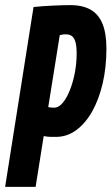

<svg xmlns="http://www.w3.org/2000/svg" viewBox="-35 -730 436 750"><path d="M-15 0 96 -702.6Q114.1 -704.6 133.3 -705.9Q152.5 -707.3 171.7 -708.1Q190.9 -709 208.2 -709.5Q225.5 -710 239.5 -710Q288.6 -710 319.8 -691.7Q350.9 -673.4 365.8 -636Q380.7 -598.7 380.7 -540.4Q380.7 -466.6 365.9 -403.5Q351 -340.4 324.6 -293.9Q298.1 -247.4 262.3 -221.3Q226.4 -195.3 184.1 -195.3Q172 -195.3 164.6 -195.3Q157.2 -195.3 151.1 -196.1Q145 -197 135.7 -198.4L104.1 0ZM198.4 -592.5 153.4 -311.5Q157.9 -310.8 161.8 -310.3Q165.6 -309.8 169.6 -309.6Q173.6 -309.5 177.1 -309.5Q194.1 -309.5 209.7 -327.9Q225.2 -346.3 237.6 -377Q250 -407.7 257.2 -445.1Q264.4 -482.6 264.4 -520.7Q264.4 -548.4 260.1 -564.5Q255.8 -580.7 246.9 -588.2Q237.9 -595.8 223.2 -595.8Q220 -595.8 216.8 -595.8Q213.6 -595.8 210.7 -595.3Q207.8 -594.8 204.6 -594.1Q201.3 -593.5 198.4 -592.5Z"/></svg>

Font: Georama ExtraCondensed Thin
Style: Italic
Weight: 100
Width: 2
Italic angle: -9°
Designer: Jean-Baptiste Levee
Foundry: Production Type
Version: Version 1.001